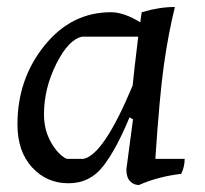

<svg xmlns="http://www.w3.org/2000/svg" viewBox="-20 -515 586 550"><path d="M509 -60Q509 -37 499 -17Q432 -9 378 15Q363 15 352.5 4Q342 -7 342 -30L361 -173L351 -179Q314 -89 276 -39.5Q238 10 176 10Q114 10 72 -35.5Q30 -81 30 -159Q30 -288 107 -384Q184 -480 298 -480Q335 -480 382 -451Q384 -469 386 -480Q436 -495 481 -495Q462 -418 449.5 -329Q437 -240 425 -60ZM106 -187Q106 -143 126 -107.5Q146 -72 171 -60H219Q277 -71 360 -270Q364 -312 376 -410H216Q177 -403 141.5 -332.5Q106 -262 106 -187Z"/></svg>

Font: Kotta One
Style: Regular
Weight: 400
Designer: Ania Kruk
Foundry: Ania Kruk
Version: Version 1.001